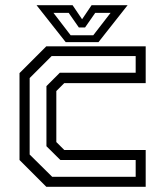

<svg xmlns="http://www.w3.org/2000/svg" viewBox="-20 -718 642 738"><path d="M158 0 55 -103V-437L158 -540H540V-398.5H227L196.5 -368V-172L227 -141.5H540V0ZM180.5 -38.5H501.5V-103H212L158.5 -156V-387L210 -438.5H501.5V-502.5H178.5L94 -418V-124ZM232.5 -556 120.5 -698H259L295.5 -644L332 -698H470.5L358.5 -556ZM251.5 -582.5H338.5L405 -668.5H346L307 -612.5H283L244 -668.5H185.5Z"/></svg>

Font: Tourney
Style: Regular
Weight: 400
Designer: Tyler Finck
Foundry: Etcetera Type Co
Version: Version 1.015